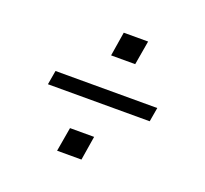

<svg xmlns="http://www.w3.org/2000/svg" viewBox="-96 -711 792 741"><g transform="rotate(20 300.0 -340.0)"><path d="M376 -499H277L293 -598H393ZM86 -311 96 -369H514L504 -311ZM207 -82 224 -181H323L307 -82Z"/></g></svg>

Font: Iosevka SS04 Lt Ex Obl
Style: Regular
Weight: 300
Width: 7
Italic angle: -9°
Monospace: yes
Designer: Belleve Invis
Foundry: Belleve Invis
Version: Version 19.0.0; ttfautohint (v1.8.4)